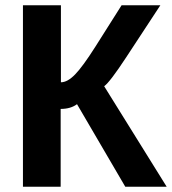

<svg xmlns="http://www.w3.org/2000/svg" viewBox="-20 -708 652 728"><path d="M67 0V-688H211V-396Q236 -396 265 -426Q294 -456 341 -530L441 -688H588L458 -490Q397 -397 375 -381L612 0H455L272 -313Q248 -295 210 -295V0Z"/></svg>

Font: Libra Sans
Style: Bold
Weight: 700
Foundry: Context Ltd
Version: Version 1.000